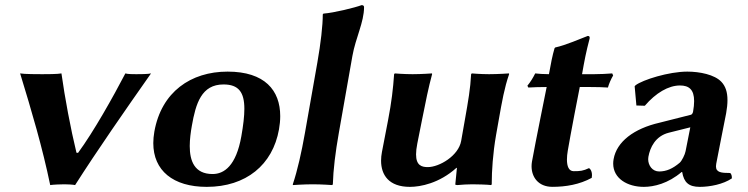

<svg xmlns="http://www.w3.org/2000/svg" viewBox="-20 -718 2913 748"><path d="M175.6 3C187 1 221.2 0 231.2 0C241.2 0 264.5 1 272.6 3C359 -132.5 467.5 -288.5 568.4 -432C558.8 -429 520.8 -429 510.8 -429C500.8 -429 476.8 -429 468.4 -432C420.9 -340.8 344.8 -205 284.1 -122.5L277.9 -123C254.9 -217.5 232.6 -337.6 219.4 -432C205.8 -429 158.8 -429 144.8 -429C128.8 -429 73.8 -429 58.4 -432C103.4 -285 145.4 -143 175.6 3Z M581.3 -205C578.6 -189.4 577.2 -174.6 577.2 -160.4C577.2 -53.9 653.9 10 785.4 10C938.4 10 1042.5 -75.8 1066.9 -214C1070.1 -231.8 1071.7 -249.1 1071.7 -265.6C1071.7 -366 1011.7 -439 866.6 -439C723.6 -439 608.7 -360 581.3 -205ZM850.8 -389C909.7 -389 932 -358.7 932 -293.8C932 -265.1 927.7 -229.6 920.2 -187C899.9 -72 853.2 -40 808.2 -40C737.2 -40 719.2 -91.7 719.2 -149C719.2 -175.7 723.1 -203.6 727.4 -228C742.7 -315 764.8 -389 850.8 -389Z M1168 -200C1154.8 -125 1138.7 -53.5 1120.7 0L1121.2 3C1121.2 3 1163.7 0 1198.7 0C1233 0 1274.2 3 1274.2 3L1276.7 0C1278.3 -57 1286.7 -124.8 1300 -200L1352.9 -500C1365.4 -570.8 1398.3 -631.3 1398.3 -690.3C1398.3 -695.7 1394.4 -698 1388.8 -698C1361.9 -688 1281 -668 1240 -665L1237.5 -662C1237.6 -619.3 1229.7 -550 1216.3 -474Z M1758.1 -64H1760.1L1753.8 0C1753.4 2 1756.3 3 1762.3 3C1775.9 1.3 1805.8 0 1820.3 0C1832.9 0 1880.6 1 1893.3 3L1895.8 0C1895.8 -2 1895.8 -4 1895.8 -6.1C1895.8 -49.8 1900 -120.4 1912.6 -192L1922.7 -249C1935.9 -324 1945.1 -376 1963.4 -429L1963 -432C1963 -432 1920.4 -429 1885.4 -429C1851.4 -429 1818 -432 1818 -432L1815.4 -429C1812.6 -373 1804.1 -325 1790.7 -249L1776.6 -169C1766.4 -111 1691.4 -67 1646.6 -67C1622.9 -67 1600.9 -73.3 1600.9 -116.5C1600.9 -127.9 1602.4 -141.9 1605.8 -159L1623.7 -249C1638.6 -324 1649.4 -377.5 1663.4 -429L1663 -432C1663 -432 1622.4 -429 1587.4 -429C1553.4 -429 1518 -432 1518 -432L1515.4 -429C1511.4 -372 1505.6 -321 1491.7 -249L1468 -126C1465.8 -114.5 1464.6 -103.1 1464.6 -92.1C1464.6 -36.6 1494.5 10 1577 10C1618 10 1691.5 -4 1758.1 -64Z M2118.6 -429C2098.1 -429.1 2077.2 -430.4 2065.1 -432C2056.6 -415 2047 -399 2034.6 -384L2038.4 -377C2055.8 -378.3 2086.9 -378.9 2109.7 -379L2086 -261.1C2073.9 -201.1 2057.7 -118.1 2052.4 -88.1C2051.4 -82.2 2050.9 -76.2 2050.9 -70.2C2050.9 -29 2076.3 9.9 2132.2 9.9C2184.2 9.9 2237.8 0.9 2285.3 -25.1C2286 -28.7 2286.3 -32.3 2286.3 -35.8C2286.3 -47.5 2282.6 -57.7 2275 -63.1C2251.1 -52.1 2240.9 -51.1 2214.9 -51.1C2195.8 -51.1 2188.7 -70.6 2188.7 -96.5C2188.7 -107.2 2189.9 -119.1 2192 -131.1C2197.3 -161.1 2206.2 -212.1 2217.9 -272.1L2238.7 -379H2276.7C2300.7 -379 2335.3 -378.3 2348.4 -377C2352.5 -392 2360.1 -409.3 2368.7 -424L2365.1 -432C2346.2 -430.4 2317.6 -429 2294.6 -429H2247.6C2257.4 -485 2263.2 -515 2277.1 -568C2278.3 -575 2275.8 -578 2269.8 -578C2243.1 -568 2184.5 -542 2142.9 -533L2140.4 -530C2132.4 -503.3 2125.6 -468.7 2118.6 -429Z M2669.3 -222 2650.9 -129C2648.6 -116 2636.3 -91.1 2628 -84C2600.9 -61 2576 -50 2548 -50C2521.4 -50 2505.2 -73.6 2505.2 -97.8C2505.2 -100.8 2505.5 -103.9 2506 -107C2512.4 -143.1 2533.1 -187.8 2585.6 -201ZM2770.3 -80C2775.4 -109 2807.1 -266 2809 -277C2812.4 -296.2 2814.1 -313.1 2814.1 -327.9C2814.1 -359.6 2806.4 -382.2 2790.5 -399.1C2763.9 -427.5 2705.7 -439 2657.6 -439C2585.6 -439 2483.9 -407 2456.2 -386L2452.5 -382L2459.3 -307L2492.1 -306C2535 -356 2584.1 -385 2629.1 -385C2664 -385 2684.2 -369.3 2684.2 -324.1C2684.2 -312.5 2682.9 -298.8 2680.1 -283C2678.8 -276 2675.1 -272 2672 -271L2549.5 -240C2449.4 -217 2382.4 -166 2370.5 -98C2369.4 -92 2368.9 -86.2 2368.9 -80.6C2368.9 -22.5 2424.5 10 2488.4 10C2527.5 10 2582.7 -3 2635.6 -48H2637.6C2644.4 -7 2663.4 10 2706.4 10C2745.5 10 2797.2 0 2831.2 -23C2831.5 -31.7 2830.1 -39 2824.9 -44C2789.4 -44 2769.3 -46.4 2769.3 -70C2769.3 -73 2769.6 -76.3 2770.3 -80Z"/></svg>

Font: Linux Biolinum O 
Style: Bold Italic
Weight: 700
Designer: Philipp H. Poll
Foundry: Philipp H. Poll
Version: Version 1.3.2